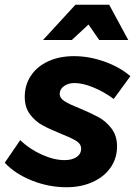

<svg xmlns="http://www.w3.org/2000/svg" viewBox="-37 -780 568 807"><path d="M-17 -96 48 -191Q86 -154 138 -130.5Q190 -107 234 -107Q266 -107 285 -120Q304 -133 304 -155Q304 -175 283 -188Q262 -201 219 -218Q172 -237 141.5 -253.5Q111 -270 89 -299.5Q67 -329 67 -373Q67 -423 93 -462Q119 -501 166 -522.5Q213 -544 274 -544Q337 -544 401 -521.5Q465 -499 511 -460L441 -364Q399 -395 354.5 -413Q310 -431 276 -431Q250 -431 232 -418Q214 -405 214 -386Q214 -367 235 -354Q256 -341 299 -324Q347 -304 378 -287Q409 -270 432 -239.5Q455 -209 455 -165Q455 -115 428 -76Q401 -37 352.5 -15Q304 7 242 7Q168 7 97.5 -21Q27 -49 -17 -96ZM502 -612H380L335 -677L265 -612H144L280 -760H422Z"/></svg>

Font: Gontserrat SemiBold
Style: Italic
Weight: 600
Italic angle: -11.3°
Designer: Julieta Ulanovsky
Foundry: Julieta Ulanovsky
Version: Version 6.001